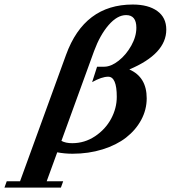

<svg xmlns="http://www.w3.org/2000/svg" viewBox="-131 -671 758 852"><path d="M-111.3 161.6 -101.1 133.3H-42L162.1 -427.7Q243.2 -650.9 458 -650.9Q526.9 -650.9 566.9 -622.1Q606.9 -593.3 606.9 -539.6Q606.9 -432.1 442.9 -362.8Q520 -329.1 520 -234.9Q520 -184.1 495.6 -138.9Q471.2 -93.8 428.5 -60.5Q385.7 -27.3 324 -8.1Q262.2 11.2 190.9 11.2Q156.2 11.2 123 4.9L76.2 133.3H149.4L139.2 161.6ZM286.6 -444.8 141.6 -45.9Q160.2 -35.6 189.5 -35.6Q244.6 -35.6 290.8 -66.4Q336.9 -97.2 362.1 -144Q387.2 -190.9 387.2 -241.2Q387.2 -330.6 349.1 -330.6Q320.8 -330.6 277.8 -306.6L299.8 -375H332.5Q362.3 -375.5 395.5 -401.6Q428.7 -427.7 451.4 -468.3Q474.1 -508.8 474.1 -547.9Q474.1 -604 428.7 -604Q389.2 -604 350.8 -559.6Q312.5 -515.1 286.6 -444.8Z"/></svg>

Font: Elstob 14pt
Style: Bold Italic
Weight: 700
Italic angle: -20°
Designer: Peter S. Baker
Version: Version 1.015